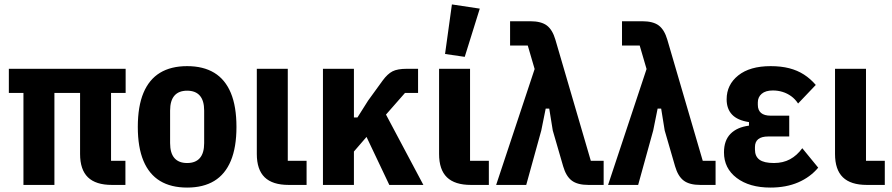

<svg xmlns="http://www.w3.org/2000/svg" viewBox="-20 -836 4033 868"><path d="M482 -416V-109H547V0H486Q413 0 377.5 -34.5Q342 -69 342 -140V-416H226V0H86V-416H20V-525H548V-416Z M826 12Q753 12 703.5 -18Q654 -48 628.5 -109Q603 -170 603 -262Q603 -355 628.5 -416Q654 -477 703.5 -507Q753 -537 826 -537Q899 -537 948.5 -507Q998 -477 1023.5 -416Q1049 -355 1049 -262Q1049 -170 1023.5 -109Q998 -48 948.5 -18Q899 12 826 12ZM826 -99Q864 -99 883.5 -121.5Q903 -144 903 -189V-336Q903 -381 883.5 -403.5Q864 -426 826 -426Q788 -426 768.5 -403.5Q749 -381 749 -336V-189Q749 -144 768.5 -121.5Q788 -99 826 -99Z M1366 -109V0H1285Q1212 0 1176.5 -34.5Q1141 -69 1141 -140V-525H1281V-109Z M1740 0 1637 -217 1580 -151V0H1440V-525H1580V-305H1596L1644 -381L1710 -472Q1732 -502 1754.5 -513.5Q1777 -525 1819 -525H1870V-416H1811L1725 -318L1894 0Z M2190 -109V0H2109Q2036 0 2000.5 -34.5Q1965 -69 1965 -140V-525H2105V-109ZM2149 -797 2081 -579 1992 -592 2023 -816Z M2397 -524 2366 -630H2286V-740H2377Q2427 -740 2452.5 -720.5Q2478 -701 2491 -656L2651 -109H2709V0H2640Q2591 0 2565 -19.5Q2539 -39 2526 -84L2479 -246L2463 -345H2447L2427 -246L2359 0H2223Z M2903 -524 2872 -630H2792V-740H2883Q2933 -740 2958.5 -720.5Q2984 -701 2997 -656L3157 -109H3215V0H3146Q3097 0 3071 -19.5Q3045 -39 3032 -84L2985 -246L2969 -345H2953L2933 -246L2865 0H2729Z M3607 -166 3679 -78Q3643 -35 3588.5 -11.5Q3534 12 3463 12Q3368 12 3310.5 -31.5Q3253 -75 3253 -147Q3253 -201 3282.5 -231Q3312 -261 3366 -268V-284Q3314 -292 3289.5 -318Q3265 -344 3265 -387Q3265 -453 3317.5 -495Q3370 -537 3464 -537Q3511 -537 3548 -527.5Q3585 -518 3614.5 -499Q3644 -480 3668 -452L3588 -368Q3575 -388 3557 -401Q3539 -414 3518 -420.5Q3497 -427 3474 -427Q3441 -427 3423.5 -412Q3406 -397 3406 -373V-362Q3406 -338 3420.5 -325.5Q3435 -313 3465 -313H3548V-219H3453Q3423 -219 3408 -207Q3393 -195 3393 -171V-160Q3393 -129 3413.5 -114Q3434 -99 3479 -99Q3520 -99 3551.5 -116Q3583 -133 3607 -166Z M3980 -109V0H3899Q3826 0 3790.5 -34.5Q3755 -69 3755 -140V-525H3895V-109Z"/></svg>

Font: IBM Plex Sans Condensed
Style: Bold
Weight: 700
Width: 3
Designer: Mike Abbink, Paul van der Laan, Pieter van Rosmalen
Foundry: Bold Monday
Version: Version 3.201